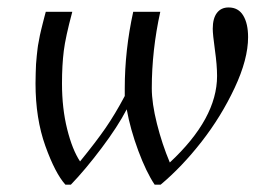

<svg xmlns="http://www.w3.org/2000/svg" viewBox="-20 -488 706 520"><path d="M439.9 -47.9Q567.9 -167 567.9 -282.2Q567.9 -311.5 562 -353.3Q556.2 -395 556.2 -410.2Q556.2 -438 567.4 -452.9Q578.6 -467.8 599.1 -467.8Q625.5 -467.8 638.7 -446Q651.9 -424.3 651.9 -387.2Q651.9 -327.6 615.5 -250Q579.1 -172.4 525.9 -104.2Q472.7 -36.1 415 12.2H398.9Q376 -22 354.5 -79.8Q333 -137.7 323.2 -191.9Q298.8 -145 254.9 -86.7Q210.9 -28.3 171.9 12.2H157.2Q129.4 -18.6 102.8 -92.8Q76.2 -167 76.2 -262.2Q76.2 -276.4 76.7 -290Q77.1 -303.7 77.6 -314.2Q78.1 -324.7 79.6 -337.2Q81.1 -349.6 81.8 -356.7Q82.5 -363.8 85 -376Q87.4 -388.2 88.1 -392.6Q88.9 -397 92 -409.4Q95.2 -421.9 95.7 -424.3Q96.2 -426.8 99.9 -440.7Q103.5 -454.6 104 -456.1H175.8Q157.2 -386.7 152.8 -350.6Q147.9 -311.5 147.9 -262.2Q147.9 -194.3 161.9 -138.4Q175.8 -82.5 196.8 -50.8Q240.2 -104 266.1 -141.6Q292 -179.2 317.9 -228V-249Q317.9 -351.6 340.8 -456.1H414.1Q391.1 -351.6 391.1 -249Q391.1 -208.5 405 -153.1Q418.9 -97.7 439.9 -47.9Z"/></svg>

Font: Flanker Steampunk
Style: Italic
Weight: 400
Italic angle: -12°
Designer: Alexey Kryukov, Leonardo Di Lena
Foundry: Alexey Kryukov, Leonardo Di Lena
Version: 1.210